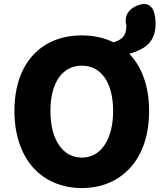

<svg xmlns="http://www.w3.org/2000/svg" viewBox="-20 -937 826 971"><path d="M509 -204C482 -163 443 -140 394 -140C345 -140 305 -163 278 -204C250 -245 235 -304 235 -376C235 -520 296 -605 394 -605C491 -605 552 -520 552 -376C552 -304 537 -245 509 -204ZM640 -90C700 -157 734 -254 734 -376C734 -502 697 -599 634 -665C724 -690 767 -734 767 -817C767 -840 763 -862 757 -882C740 -919 712 -924 674 -909C628 -890 607 -856 619 -807C619 -807 619 -806 619 -805C619 -755 596 -736 554 -723C507 -746 453 -758 394 -758C191 -758 53 -620 53 -376C53 -254 88 -157 147 -90C207 -23 293 14 394 14C495 14 580 -23 640 -90Z"/></svg>

Font: GenSenRounded2 TW H
Style: Regular
Weight: 900
Version: Version 2.100;PS 2.1;hotconv 16.6.51;makeotf.lib2.5.65220 DE